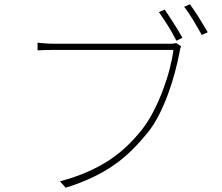

<svg xmlns="http://www.w3.org/2000/svg" viewBox="-20 -865 1040 900"><path d="M829 -648Q826 -641 824.5 -636Q823 -631 821 -617Q813 -575 799.5 -524.5Q786 -474 767.5 -423.5Q749 -373 725 -326Q701 -279 673 -244Q638 -201 600 -163Q562 -125 516.5 -93Q471 -61 414.5 -34Q358 -7 288 15L261 -15Q332 -34 389 -59Q446 -84 493 -115Q540 -146 578 -183Q616 -220 649 -262Q677 -299 701 -346Q725 -393 744 -443.5Q763 -494 775.5 -542.5Q788 -591 793 -631H236Q210 -631 192.5 -630.5Q175 -630 156 -629V-665Q175 -663 193.5 -661.5Q212 -660 237 -660H777Q785 -660 791.5 -660.5Q798 -661 806 -663ZM870 -845Q879 -833 890 -817Q901 -801 912 -783Q923 -765 934 -747Q945 -729 954 -714L926 -701Q917 -716 907 -734Q897 -752 886 -770Q875 -788 864 -804.5Q853 -821 843 -833ZM752 -820Q760 -808 771 -791.5Q782 -775 793.5 -757Q805 -739 816 -721Q827 -703 835 -688L807 -674Q799 -689 789 -707.5Q779 -726 767.5 -744Q756 -762 745 -779Q734 -796 725 -808Z"/></svg>

Font: SpoqaHanSansJP-Thin
Style: Regular
Weight: 250
Designer: [Source Han Sans]
Ryoko NISHIZUKA  (kana & ideographs); Paul D. Hunt (Latin, Greek & Cyrillic); Wenlong ZHANG  (bopomofo
Foundry: Spoqa (http://bi.spoqa.com)
Version: Version 1.002.20150607